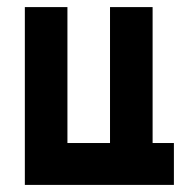

<svg xmlns="http://www.w3.org/2000/svg" viewBox="-20 -521 510 541"><path d="M170 -118H290V-501H410V-118H470V0H50V-501H170Z"/></svg>

Font: Tschichold
Style: Bold
Weight: 700
Designer: Peter Wiegel
Foundry: Peter Wiegel
Version: Version 1.000; ttfautohint (v1.3)